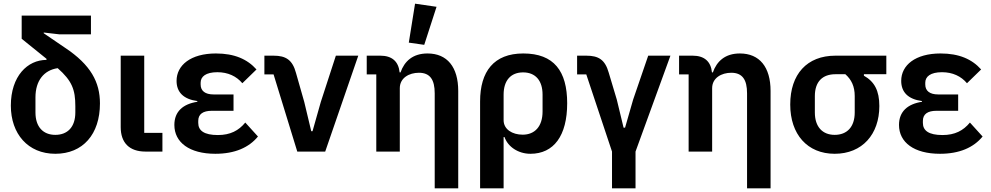

<svg xmlns="http://www.w3.org/2000/svg" viewBox="-20 -825 5392 1045"><path d="M475 -638V-740H98V-614L233 -505V-499C130 -499 39 -411 39 -250C39 -97 132 12 281 12C431 12 524 -94 524 -262C524 -378 474 -472 334 -565L218 -644V-648L304 -638ZM390 -247V-213C390 -134 348 -91 281 -91C215 -91 173 -134 173 -213V-295C173 -386 219 -443 294 -454C372 -385 390 -337 390 -247Z M864 -102H765V-522H637V-133C637 -48 684 0 772 0H864Z M1315 -158C1279 -114 1233 -90 1166 -90C1091 -90 1059 -114 1059 -156V-167C1059 -204 1085 -222 1133 -222H1251V-311H1142C1097 -311 1072 -330 1072 -365V-375C1072 -408 1100 -432 1163 -432C1221 -432 1267 -410 1299 -372L1376 -447C1326 -503 1256 -534 1155 -534C1018 -534 941 -470 941 -385C941 -323 979 -285 1054 -275V-271C976 -259 929 -218 929 -145C929 -50 1011 12 1152 12C1258 12 1335 -22 1384 -82Z M1750 0 1930 -522H1808L1726 -270L1681 -111H1674L1636 -270L1591 -428C1572 -499 1536 -522 1469 -522H1419V-420H1469L1598 0Z M2356 -788 2239 -805 2205 -593 2289 -581ZM2156 0V-345C2156 -401 2207 -429 2260 -429C2321 -429 2346 -391 2346 -317V200H2474V-330C2474 -460 2414 -534 2307 -534C2226 -534 2181 -491 2160 -431H2155C2149 -491 2113 -522 2050 -522H1976V-420H2028V0Z M2593 200H2721V-79H2726C2744 -26 2801 12 2867 12C2994 12 3067 -86 3067 -263C3067 -438 2995 -534 2828 -534C2668 -534 2593 -436 2593 -273ZM2825 -92C2768 -92 2721 -121 2721 -171V-310C2721 -387 2760 -431 2827 -431C2894 -431 2933 -387 2933 -310V-218C2933 -136 2890 -92 2825 -92Z M3311 200H3439V0L3629 -522H3508L3426 -283L3382 -130H3374L3337 -283L3293 -430C3273 -500 3238 -522 3171 -522H3121V-420H3171L3311 0Z M3856 0V-345C3856 -401 3907 -429 3960 -429C4021 -429 4046 -391 4046 -317V200H4174V-330C4174 -460 4114 -534 4007 -534C3926 -534 3881 -491 3860 -431H3855C3849 -491 3813 -522 3750 -522H3676V-420H3728V0Z M4804 -421V-522H4527C4372 -522 4281 -421 4281 -256C4281 -94 4374 12 4523 12C4673 12 4766 -94 4766 -248C4766 -332 4739 -381 4682 -413V-421ZM4581 -421C4614 -392 4632 -355 4632 -302V-213C4632 -134 4590 -91 4523 -91C4457 -91 4415 -134 4415 -213V-302C4415 -381 4457 -421 4527 -421Z M5259 -158C5223 -114 5177 -90 5110 -90C5035 -90 5003 -114 5003 -156V-167C5003 -204 5029 -222 5077 -222H5195V-311H5086C5041 -311 5016 -330 5016 -365V-375C5016 -408 5044 -432 5107 -432C5165 -432 5211 -410 5243 -372L5320 -447C5270 -503 5200 -534 5099 -534C4962 -534 4885 -470 4885 -385C4885 -323 4923 -285 4998 -275V-271C4920 -259 4873 -218 4873 -145C4873 -50 4955 12 5096 12C5202 12 5279 -22 5328 -82Z"/></svg>

Font: Braiins Sans SemiBold
Style: Regular
Weight: 600
Designer: Mike Abbink, Paul van der Laan, Pieter van Rosmalen, Jiri Chlebus, Lubos Buracinsky
Foundry: Bold Monday, Sudetype
Version: Version 1.000;hotconv 1.0.109;makeotfexe 2.5.65596